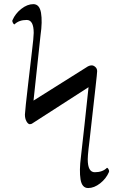

<svg xmlns="http://www.w3.org/2000/svg" viewBox="-20 -696 597 937"><path d="M375 69.3Q377 52.7 392.1 -84Q407.2 -220.7 412.1 -270.5L134.8 -91.8Q128.9 -89.8 126 -89.8Q117.2 -89.8 109.4 -103.5Q101.6 -117.2 101.6 -136.7Q102.5 -159.2 118.2 -293.9Q133.8 -428.7 135.7 -443.4Q144.5 -515.6 144.5 -535.2Q144.5 -598.6 110.4 -598.6Q72.3 -598.6 50.8 -577.1Q46.9 -577.1 43.5 -583.5Q40 -589.8 40 -594.7Q40 -595.7 41 -597.7Q54.7 -629.9 84 -652.8Q113.3 -675.8 142.6 -675.8Q172.9 -675.8 180.2 -633.3Q187.5 -590.8 177.7 -523.4L143.6 -205.1L401.4 -367.2Q415 -377 427.7 -377Q436.5 -377 445.3 -369.1Q454.1 -361.3 454.1 -348.6Q454.1 -339.8 446.3 -271.5Q438.5 -203.1 429.2 -119.6Q419.9 -36.1 417 -10.7Q416 -4.9 412.1 30.3Q408.2 65.4 408.2 81.1Q408.2 144.5 442.4 144.5Q480.5 144.5 502 123Q505.9 123 509.3 129.4Q512.7 135.7 512.7 140.6L511.7 141.6Q511.7 142.6 511.7 143.6Q498 175.8 468.8 198.7Q439.5 221.7 410.2 221.7Q379.9 221.7 373 179.2Q366.2 136.7 375 69.3Z"/></svg>

Font: Crimson Text
Style: Regular
Weight: 400
Version: Version 0.13